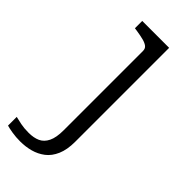

<svg xmlns="http://www.w3.org/2000/svg" viewBox="-312 -583 873 873"><g transform="rotate(45 124.0 -147.0)"><path d="M131 67V-443Q131 -458 121 -466Q111 -474 92 -479Q73 -484 46 -488L32 -490V-537H205V67Q205 118 190 152.5Q175 187 149.5 206.5Q124 226 92.5 234.5Q61 243 27 243Q-1 243 -25.5 239Q-50 235 -63 231V175Q-47 179 -25 183.5Q-3 188 26 188Q59 188 82 177.5Q105 167 118 140.5Q131 114 131 67Z"/></g></svg>

Font: Roboto Serif Light
Style: Regular
Weight: 300
Designer: Greg Gazdowicz
Foundry: Commercial Type
Version: Version 1.008